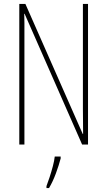

<svg xmlns="http://www.w3.org/2000/svg" viewBox="-20 -734 544 975"><path d="M427 0H397L105 -664H103Q104 -644 104 -617Q104 -590 104 -548V0H78V-714H109L400 -54H402Q402 -88 401.5 -123.5Q401 -159 401 -181V-714H427ZM288 71Q279 105 264 146Q249 187 229 221H216V211Q223 193 232 165.5Q241 138 248.5 109.5Q256 81 258 61H288Z"/></svg>

Font: Noto Sans Gurmukhi ExtraCondensed Thin
Style: Regular
Weight: 100
Width: 2
Designer: Jelle Bosma - Monotype Design Team
Foundry: Monotype Imaging Inc.
Version: Version 2.004; ttfautohint (v1.8.4.7-5d5b)